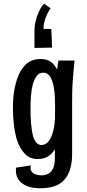

<svg xmlns="http://www.w3.org/2000/svg" viewBox="-20 -839 465 1025"><path d="M195 166Q154 166 125 154.5Q96 143 80.5 122Q65 101 65 73Q65 68 65 64Q65 60 66 56L145 44Q144 47 143.5 50Q143 53 143 57Q143 69 150 78Q157 87 170.5 92Q184 97 201 97Q222 97 238 88.5Q254 80 263.5 60Q273 40 273 5Q273 -20 273 -61Q273 -102 273.5 -156.5Q274 -211 274 -276Q274 -314 275 -346Q276 -378 278.5 -406.5Q281 -435 284 -461.5Q287 -488 292 -516H378Q375 -489 372.5 -460.5Q370 -432 368 -403Q366 -374 365.5 -342.5Q365 -311 365 -278Q365 -227 365 -188.5Q365 -150 365 -120Q365 -90 365 -65Q365 -40 365 -16Q365 26 355.5 60Q346 94 326 118Q306 142 273.5 154Q241 166 195 166ZM183 10Q138 10 111.5 -19Q85 -48 70 -93Q59 -131 54 -174.5Q49 -218 49 -262Q49 -289 51 -316.5Q53 -344 58.5 -369.5Q64 -395 71 -417Q87 -465 117.5 -494.5Q148 -524 198 -524Q239 -524 264.5 -497.5Q290 -471 302.5 -411Q315 -351 315 -250L274 -278Q274 -329 268 -367.5Q262 -406 248.5 -428.5Q235 -451 211 -451Q189 -451 176 -433.5Q163 -416 155 -388Q148 -361 145.5 -328.5Q143 -296 143 -263Q143 -242 143.5 -220Q144 -198 146 -177.5Q148 -157 151 -138Q154 -117 160.5 -100.5Q167 -84 177 -74.5Q187 -65 202 -65Q224 -65 240 -85.5Q256 -106 265 -143.5Q274 -181 274 -231L315 -250Q315 -230 313 -198Q311 -166 304.5 -130Q298 -94 284 -62.5Q270 -31 245.5 -10.5Q221 10 183 10ZM164 -583Q164 -607 164 -630.5Q164 -654 164 -678Q164 -701 170.5 -727.5Q177 -754 188.5 -778.5Q200 -803 215 -819L250 -795Q233 -770 222.5 -741Q212 -712 212 -685L254 -684L258 -585Z"/></svg>

Font: Truculenta SemiBold
Style: Regular
Weight: 600
Version: Version 1.002